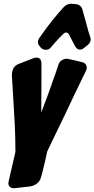

<svg xmlns="http://www.w3.org/2000/svg" viewBox="-20 -1033 508 1033"><path d="M255 -779Q244 -765 226 -765Q211 -765 200 -776L194 -784Q184 -794 184 -808Q184 -818 191 -828L204 -846Q258 -924 323 -995Q340 -1013 365 -1013L369 -1012H377Q379 -1011 387 -1011Q400 -1010 410 -1002.5Q420 -995 423 -983L451 -882Q452 -877 453 -872.5Q454 -868 456 -863L465 -835Q468 -828 468 -821Q468 -804 451 -790L432 -775Q422 -766 410 -766Q394 -766 383 -786L352 -846Q346 -858 336 -858Q328 -858 321 -851L298 -828Q287 -816 277 -805Q267 -794 258 -783ZM63 -21H61L57 -20Q43 -20 34 -27Q25 -34 25 -48Q25 -50 27 -60L63 -216Q63 -288 59.5 -361.5Q56 -435 51 -510L44 -628Q44 -650 52.5 -666Q61 -682 83 -690L160 -720Q169 -723 176 -723Q203 -723 203 -690V-614Q203 -556 202.5 -509.5Q202 -463 202 -428Q215 -462 233.5 -511.5Q252 -561 268 -609Q269 -611 269 -612Q269 -613 270 -614L274 -625L275 -626V-629L276 -630L281 -645Q283 -650 284.5 -655.5Q286 -661 288 -666L293 -681Q299 -701 312.5 -709Q326 -717 339 -717Q342 -717 352 -715L417 -700Q437 -695 442 -685.5Q447 -676 447 -669Q447 -660 441 -649L378 -519Q360 -480 339 -436Q318 -392 298 -351Q278 -310 261 -274.5Q244 -239 234 -218Q229 -192 221.5 -161Q214 -130 207 -102L201 -80Q196 -60 179.5 -46.5Q163 -33 142 -30Z"/></svg>

Font: Bangerz 2
Style: Regular
Weight: 400
Designer: vernon adams
Foundry: Vernon Adams
Version: Version 2.10;December 28, 2023;FontCreator 13.0.0.2683 64-bi